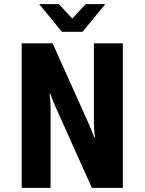

<svg xmlns="http://www.w3.org/2000/svg" viewBox="-20 -910 700 930"><path d="M235 -700H85V0H225V-390C225 -420 220 -455 220 -455H224C224 -455 236 -420 250 -390L425 0H575V-700H435V-310C435 -280 440 -245 440 -245H436C436 -245 424 -280 410 -310ZM380 -756 490 -890H395L330 -820L265 -890H170L280 -756Z"/></svg>

Font: Scada
Style: Bold
Weight: 700
Designer: Jovanny Lemonad
Foundry: Jovanny Lemonad
Version: Version 3.005